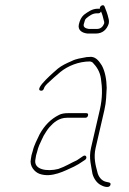

<svg xmlns="http://www.w3.org/2000/svg" viewBox="-20 -706 505 750"><path d="M321.7 -575H354.7C380.3 -575 397 -590.3 404.5 -613C406.2 -620.3 405.9 -627.7 403.6 -635C400.1 -651.5 394.2 -666 388.2 -681C384.1 -691.4 368.1 -682.3 370.1 -672H362.1C339.8 -672 323.1 -659.3 307.6 -648C297.2 -638.7 291.5 -625.7 288.1 -611C282.7 -587.9 301.1 -577.1 321.7 -575ZM307.1 -611C308.1 -615.7 309.6 -620.7 311.5 -626C312.3 -629.3 314.3 -632.3 317.6 -635C328.5 -643.8 341.3 -654 358 -654H364C368.7 -654 372.2 -656.3 374.6 -661C379.2 -651.5 383.1 -637.4 385.5 -626C387.3 -622 387.7 -618 386.8 -614C382 -601.9 373.2 -593 358.9 -593H326.9C316.6 -594.5 304.2 -598.8 307.1 -611ZM323.9 -255C325.3 -261 322.9 -264 316.9 -264H245.9C233.1 -264 220.2 -262.4 210.3 -257C177.7 -240.6 154.3 -216.3 135 -182C125.5 -161 113.5 -140.6 107.8 -116C105.7 -110 104.1 -104.5 103 -99.5C101.8 -94.5 101 -89.7 100.6 -85C94.3 -57.4 115.1 -33.9 134.2 -27C181.9 -9.8 234.1 -39.5 268.7 -55L287 -65C295 -70.7 304.2 -76.6 312.9 -82C322.7 -90 315.4 -104 304.2 -96C296.6 -90.6 287.9 -85.2 280.5 -80C254.9 -68.6 235.8 -55.5 207.6 -46C165.6 -35.2 108.7 -41.9 118.6 -85C119 -89.7 119.8 -94.5 121 -99.5C122.1 -104.5 123.6 -109.7 125.5 -115C129.6 -132.4 136 -145.6 142.9 -160L150.6 -176C157.1 -186.6 165 -200.1 173.4 -209.5C190.2 -228.3 210.7 -246 241.8 -246H312.8C318.8 -246 322.5 -249 323.9 -255ZM138.3 -352C144 -350.7 148.1 -352.7 150.6 -358C154.4 -368.1 154.9 -368.7 164.5 -379C176.5 -390.6 203.5 -414.8 216.1 -425C244.7 -448.2 287.1 -466 331.6 -466C335.4 -465.3 338.8 -464 341.7 -462C357.5 -445.7 370.2 -426.5 374.2 -399.5C379.7 -363.3 381 -324.7 369.7 -276L335.5 -128C326.1 -86.9 336.9 -57.3 341.2 -27C345.9 -9.7 357.5 8.8 374.1 17C381.2 21.5 406.2 31.1 411.1 17C414.6 6.6 405.6 6.8 397.8 5C376.1 1.8 363.6 -17.4 360.1 -35C353.2 -60.5 345 -91 353.5 -128L387.7 -276C395.6 -310.2 395 -334.7 396.8 -363C396.2 -395.2 390.5 -426.9 377.9 -450C369 -463.5 358 -482 336.7 -484C330.7 -484 324.7 -483.7 318.5 -483C294.4 -477.9 279.5 -477.6 258.8 -467C240.4 -459.3 220.6 -449.8 206.1 -438C196.4 -429.3 111.5 -358.3 138.3 -352Z"/></svg>

Font: HoneyBee
Style: BLnIt
Weight: 100
Foundry: Cannot Into Space Fonts
Version: Version 0.89